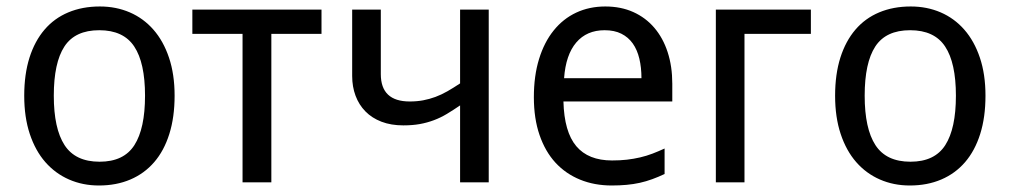

<svg xmlns="http://www.w3.org/2000/svg" viewBox="-20 -566 3134 596"><path d="M522 -269Q522 -202.1 505.6 -150.1Q489.3 -98.1 458.7 -62.7Q428.2 -27.3 384.8 -8.8Q341.3 9.8 287.1 9.8Q236.8 9.8 194.3 -8.8Q151.9 -27.3 120.8 -62.7Q89.8 -98.1 72.5 -150.1Q55.2 -202.1 55.2 -269Q55.2 -335.4 71.5 -387Q87.9 -438.5 118.2 -473.9Q148.4 -509.3 192.1 -527.6Q235.8 -545.9 290 -545.9Q340.3 -545.9 382.8 -527.6Q425.3 -509.3 456.3 -473.9Q487.3 -438.5 504.6 -387Q522 -335.4 522 -269ZM147 -269Q147 -167 180.4 -115.5Q213.9 -64 289.1 -64Q364.3 -64 397.2 -115.5Q430.2 -167 430.2 -269Q430.2 -371.1 396.7 -421.6Q363.3 -472.2 288.1 -472.2Q212.9 -472.2 179.9 -421.6Q147 -371.1 147 -269Z M978 -460.9H822.3V0H732.9V-460.9H577.1V-536.1H978Z M1162.1 -536.1V-335.9Q1162.1 -251 1252 -251Q1273.9 -251 1293.5 -254.6Q1313 -258.3 1331.5 -265.1Q1350.1 -272 1368.9 -282.7Q1387.7 -293.5 1408.2 -307.1V-536.1H1497.1V0H1408.2V-238.8Q1386.7 -224.1 1367.2 -212.4Q1347.7 -200.7 1326.9 -192.9Q1306.2 -185.1 1283.2 -180.9Q1260.3 -176.8 1231.9 -176.8Q1193.8 -176.8 1164.1 -188.2Q1134.3 -199.7 1114.3 -220.2Q1094.2 -240.7 1083.7 -268.8Q1073.2 -296.9 1073.2 -330.1V-536.1Z M1878.9 9.8Q1825.2 9.8 1780.8 -8.3Q1736.3 -26.4 1704.3 -61Q1672.4 -95.7 1654.8 -147Q1637.2 -198.2 1637.2 -264.2Q1637.2 -330.6 1653.3 -382.8Q1669.4 -435.1 1698.7 -471.4Q1728 -507.8 1768.8 -526.9Q1809.6 -545.9 1858.9 -545.9Q1907.2 -545.9 1945.8 -528.6Q1984.4 -511.2 2011.2 -479.7Q2038.1 -448.2 2052.5 -404.1Q2066.9 -359.9 2066.9 -306.2V-251H1729Q1731.4 -156.7 1768.8 -112.3Q1806.2 -67.9 1879.9 -67.9Q1904.8 -67.9 1926 -70.3Q1947.3 -72.8 1967 -77.4Q1986.8 -82 2005.4 -89.1Q2023.9 -96.2 2043 -105V-25.9Q2023.4 -16.6 2004.6 -9.8Q1985.8 -2.9 1966.1 1.5Q1946.3 5.9 1925 7.8Q1903.8 9.8 1878.9 9.8ZM1856.9 -472.2Q1801.3 -472.2 1768.8 -434.1Q1736.3 -396 1731 -323.2H1971.2Q1971.2 -356.4 1964.6 -384Q1958 -411.6 1944.1 -431.2Q1930.2 -450.7 1908.7 -461.4Q1887.2 -472.2 1856.9 -472.2Z M2497.1 -460.9H2291V0H2202.1V-536.1H2497.1Z M3039.1 -269Q3039.1 -202.1 3022.7 -150.1Q3006.3 -98.1 2975.8 -62.7Q2945.3 -27.3 2901.9 -8.8Q2858.4 9.8 2804.2 9.8Q2753.9 9.8 2711.4 -8.8Q2668.9 -27.3 2637.9 -62.7Q2606.9 -98.1 2589.6 -150.1Q2572.3 -202.1 2572.3 -269Q2572.3 -335.4 2588.6 -387Q2605 -438.5 2635.3 -473.9Q2665.5 -509.3 2709.2 -527.6Q2752.9 -545.9 2807.1 -545.9Q2857.4 -545.9 2899.9 -527.6Q2942.4 -509.3 2973.4 -473.9Q3004.4 -438.5 3021.7 -387Q3039.1 -335.4 3039.1 -269ZM2664.1 -269Q2664.1 -167 2697.5 -115.5Q2731 -64 2806.2 -64Q2881.3 -64 2914.3 -115.5Q2947.3 -167 2947.3 -269Q2947.3 -371.1 2913.8 -421.6Q2880.4 -472.2 2805.2 -472.2Q2730 -472.2 2697 -421.6Q2664.1 -371.1 2664.1 -269Z"/></svg>

Font: Genotype
Style: Regular
Weight: 400
Foundry: Ascender Corporation
Version: Version 1.00